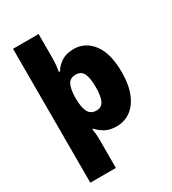

<svg xmlns="http://www.w3.org/2000/svg" viewBox="-234 -881 1111 1242"><g transform="rotate(-30 321.5 -260.0)"><path d="M600 -278Q600 -184 573.5 -119.5Q547 -55 501.5 -22.5Q456 10 397 10Q345 10 311.5 -9.5Q278 -29 257 -53H250Q253 -38 255 -16.5Q257 5 257 21V240H66V-760H257V-592Q257 -552 254 -524.5Q251 -497 248 -482H257Q276 -516 312.5 -539.5Q349 -563 404 -563Q490 -563 545 -490.5Q600 -418 600 -278ZM406 -280Q406 -345 390 -379Q374 -413 333 -413Q292 -413 275.5 -383Q259 -353 257 -293V-279Q257 -213 274.5 -178.5Q292 -144 336 -144Q375 -144 390.5 -178.5Q406 -213 406 -280Z"/></g></svg>

Font: Noto Sans Meetei Mayek Black
Style: Regular
Weight: 900
Designer: Monotype Design Team and Neelakash Kshetrimayum
Foundry: Monotype Imaging Inc.
Version: Version 2.002; ttfautohint (v1.8.4.7-5d5b)